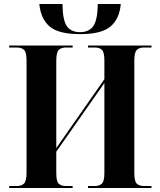

<svg xmlns="http://www.w3.org/2000/svg" viewBox="-20 -942 804 962"><path d="M382 -771Q273 -771 228.5 -809.5Q184 -848 177 -922H293Q294 -842 314.5 -811.5Q335 -781 381 -781Q427 -781 448 -812Q469 -843 470 -922H585Q579 -848 534 -809.5Q489 -771 382 -771ZM26 0V-10H64Q87 -10 100 -22Q113 -34 113 -76V-639Q113 -681 100 -692.5Q87 -704 64 -704H26V-714H344V-704H310Q287 -704 274.5 -692Q262 -680 262 -638V-200L503 -545V-639Q503 -681 490.5 -692.5Q478 -704 455 -704H421V-714H739V-704H701Q678 -704 665.5 -692Q653 -680 653 -638V-75Q653 -33 665.5 -21.5Q678 -10 701 -10H739V0H421V-10H455Q478 -10 490.5 -22Q503 -34 503 -76V-526L262 -182V-74Q262 -33 274.5 -21.5Q287 -10 310 -10H344V0Z"/></svg>

Font: Noto Serif Display SemiCondensed
Style: Bold
Weight: 700
Width: 4
Designer: Monotype Design Team
Foundry: Monotype Imaging Inc.
Version: Version 2.009